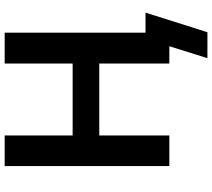

<svg xmlns="http://www.w3.org/2000/svg" viewBox="-63 -682 908 822"><g transform="rotate(-90 391.0 -271.0)"><path d="M553 163 604 0H531V-102H748L664 163ZM91 0V-705H222V-414H530V-705H662V0H530V-300H222V0Z"/></g></svg>

Font: Nunito Sans 7pt SemiCondensed
Style: Bold
Weight: 700
Width: 4
Designer: Vernon Adams
Foundry: Vernon Adams
Version: Version 3.101;gftools[0.9.27]